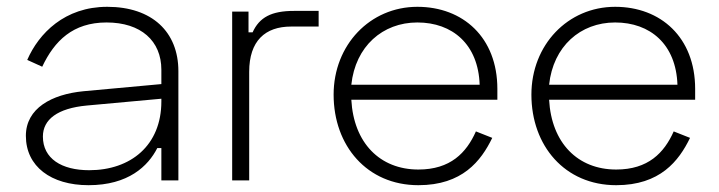

<svg xmlns="http://www.w3.org/2000/svg" viewBox="-20 -530 2112 564"><path d="M60 -354 104 -334C140 -410 194 -464 293 -464C394 -464 454 -410 454 -325V-283L225 -262C132 -253 56 -212 56 -131C56 -41 130 14 240 14C357 14 415 -42 442 -95H454V0H504V-321C504 -436 427 -510 295 -510C170 -510 94 -432 60 -354ZM106 -129C106 -179 149 -212 235 -220L454 -240V-232C454 -103 364 -30 242 -30C161 -30 106 -64 106 -129Z M710 -496H662V0H712V-319C712 -410 759 -452 835 -452H916V-498H844C777 -498 742 -479 722 -435H710Z M960 -252C960 -102 1058 14 1209 14C1338 14 1393 -57 1426 -125L1378 -144C1350 -81 1303 -32 1209 -32C1096 -32 1019 -110 1012 -237H1441V-269C1441 -420 1340 -510 1206 -510C1067 -510 960 -398 960 -252ZM1012 -281C1024 -394 1104 -464 1206 -464C1309 -464 1385 -400 1389 -281Z M1541 -252C1541 -102 1639 14 1790 14C1919 14 1974 -57 2007 -125L1959 -144C1931 -81 1884 -32 1790 -32C1677 -32 1600 -110 1593 -237H2022V-269C2022 -420 1921 -510 1787 -510C1648 -510 1541 -398 1541 -252ZM1593 -281C1605 -394 1685 -464 1787 -464C1890 -464 1966 -400 1970 -281Z"/></svg>

Font: Space Text Light
Style: Regular
Weight: 300
Designer: Florian Karsten (Space Text), Colophon Foundry (Space Mono)
Foundry: Florian Karsten
Version: Version 1.003;PS 001.003;hotconv 1.0.88;makeotf.lib2.5.64775